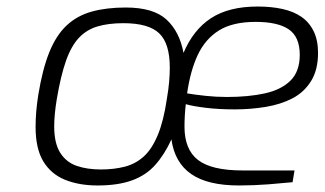

<svg xmlns="http://www.w3.org/2000/svg" viewBox="-20 -562 994 588"><path d="M279 6Q222 6 179 -11.5Q136 -29 112.5 -68Q89 -107 89 -173Q89 -197 91 -220.5Q93 -244 97 -270Q110 -350 131 -402Q152 -454 184 -484Q216 -514 261 -526.5Q306 -539 365 -539Q450 -539 490 -502Q530 -465 542 -400Q572 -471 626.5 -506.5Q681 -542 769 -542Q811 -542 845 -534.5Q879 -527 903 -510.5Q927 -494 940.5 -466.5Q954 -439 954 -400Q954 -348 932.5 -313.5Q911 -279 875 -260.5Q839 -242 793 -234.5Q747 -227 699 -227Q649 -227 609 -232Q569 -237 549 -243Q547 -226 546 -208.5Q545 -191 545 -174Q545 -104 586.5 -72Q628 -40 723 -40H882L876 -4Q847 -1 802 2.5Q757 6 712 6Q616 6 565.5 -29Q515 -64 505 -135Q484 -89 455.5 -57Q427 -25 384 -9.5Q341 6 279 6ZM289 -43Q329 -43 362 -51.5Q395 -60 420 -82.5Q445 -105 463 -148Q481 -191 491 -259Q496 -288 498 -311.5Q500 -335 500 -355Q500 -429 467.5 -460Q435 -491 358 -491Q312 -491 278.5 -481Q245 -471 221.5 -446Q198 -421 182 -375.5Q166 -330 154 -259Q150 -235 148 -214Q146 -193 146 -175Q146 -123 164.5 -94Q183 -65 215 -54Q247 -43 289 -43ZM675 -265Q741 -265 791 -276Q841 -287 869.5 -315Q898 -343 898 -394Q898 -449 864.5 -472Q831 -495 763 -495Q693 -495 651 -469Q609 -443 586 -394.5Q563 -346 553 -276Q577 -272 609.5 -268.5Q642 -265 675 -265Z"/></svg>

Font: Exo Thin Light
Style: Italic
Weight: 300
Italic angle: -9°
Version: Version 2.000